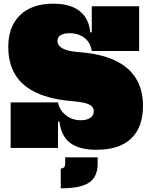

<svg xmlns="http://www.w3.org/2000/svg" viewBox="-20 -806 815 1046"><path d="M505 10Q412 10 362.5 -27.2Q313 -64.5 304 -143H281L296 -248Q304.5 -205.5 338.8 -178.2Q373 -151 420 -151Q453 -151 472 -164Q491 -177 491 -200Q491 -216.5 479.2 -227.5Q467.5 -238.5 441.8 -245Q416 -251.5 374 -255Q256.5 -264.5 179 -300.5Q101.5 -336.5 63.2 -399Q25 -461.5 25 -551Q25 -660.5 89 -723.2Q153 -786 272 -786Q332 -786 375 -768.2Q418 -750.5 442.5 -715.8Q467 -681 472 -630H495L480 -528Q473.5 -573 441 -599Q408.5 -625 358 -625Q328 -625 310.5 -614.5Q293 -604 293 -583Q293 -568 303.8 -555.5Q314.5 -543 340 -534.2Q365.5 -525.5 410 -522Q526 -513.5 603.5 -478Q681 -442.5 720 -380.2Q759 -318 759 -229Q759 -113 694.8 -51.5Q630.5 10 505 10ZM38 0V-248H296V0ZM480 -528V-772H738V-528ZM335 51H512V87Q512 156.5 466 188.2Q420 220 311 220V112Q322.5 112 328.8 105.5Q335 99 335 87Z"/></svg>

Font: Hepta Slab Black
Style: Regular
Weight: 900
Designer: Michael LaGattuta
Foundry: Michael LaGattuta
Version: Version 1.102